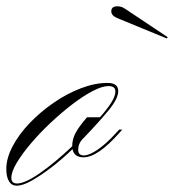

<svg xmlns="http://www.w3.org/2000/svg" viewBox="-76 -580 552 609"><path d="M-23 9Q-39 9 -47.5 -5Q-56 -19 -56 -44Q-56 -78 -36 -116Q-16 -154 18 -189.5Q52 -225 94 -254Q136 -283 180.5 -300Q225 -317 265 -317Q299 -317 299 -291Q299 -267 268 -229.5Q237 -192 190 -143Q187 -140 185 -138Q172 -124 172 -105Q172 -87 190 -87Q207 -87 234 -105.5Q261 -124 290 -156L302 -169H312L303 -159Q234 -81 189 -81Q159 -81 154 -107Q121 -75 87 -49Q53 -23 24.5 -7Q-4 9 -23 9ZM-22 2Q3 2 50 -30.5Q97 -63 153 -116Q153 -138 163.5 -158Q174 -178 200 -208H241Q264 -234 277 -254.5Q290 -275 290 -290Q290 -307 268 -307Q248 -307 217.5 -291Q187 -275 152.5 -248.5Q118 -222 84 -190Q50 -158 22 -125Q-6 -92 -23 -63.5Q-40 -35 -40 -16Q-40 2 -22 2ZM453 -458 295 -523Q277 -531 277 -544Q277 -560 296 -560Q301 -560 307.5 -558.5Q314 -557 321 -552L456 -462Z"/></svg>

Font: Ballet 16pt
Style: Regular
Weight: 400
Designer: Maximiliano R. Sproviero
Foundry: Omnibus-Type
Version: Version 1.100; ttfautohint (v1.8.3)